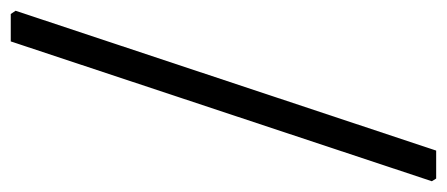

<svg xmlns="http://www.w3.org/2000/svg" viewBox="-260 -461 831 357"><g transform="rotate(-90 155.5 -282.5)"><path d="M314 -669 54 113H2L-3 105L257 -678H308Z"/></g></svg>

Font: Alegreya Sans SC
Style: Italic
Weight: 400
Italic angle: -7°
Designer: Juan Pablo del Peral
Foundry: Huerta Tipografica
Version: Version 2.008; ttfautohint (v1.6)